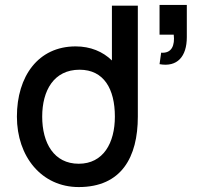

<svg xmlns="http://www.w3.org/2000/svg" viewBox="-20 -743 803 778"><path d="M299 15C472 15 538.5 -106 538.5 -270.5V-720H433.5V-498C396.5 -534 346.5 -555 286.5 -555C134.5 -555 48.5 -433.5 48.5 -270.5C48.5 -108.5 148.5 15 299 15ZM151 -270.5C151 -376.5 198.5 -460.5 302.5 -460.5C401 -460.5 445.5 -382.5 445.5 -270.5C445.5 -163.5 398.5 -79.5 299 -79.5C198.5 -79.5 151 -163.5 151 -270.5ZM626.5 -483C698.5 -470 737 -514 737 -592.5V-723H626.5V-602.5H684C689 -560 676.5 -526 633 -529.5Z"/></svg>

Font: Eudonet SemiBold
Style: Regular
Weight: 600
Designer: Mikhail Sharanda
Foundry: Mikhail Sharanda
Version: Version 4.503;Glyphs 3.1.2 (3151)